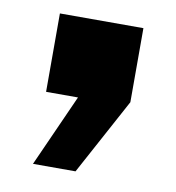

<svg xmlns="http://www.w3.org/2000/svg" viewBox="-54 -248 441 480"><g transform="rotate(10 166.5 -8.0)"><path d="M142 0H61V-199H273V-11L168 183H60Z"/></g></svg>

Font: Archivo Black
Style: Regular
Weight: 400
Designer: Hector Gatti
Foundry: Omnibus-Type
Version: Version 1.101; ttfautohint (v1.8)